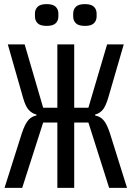

<svg xmlns="http://www.w3.org/2000/svg" viewBox="-20 -914 640 934"><path d="M207 -788Q176 -788 163 -801Q150 -814 150 -834V-848Q150 -868 163 -881Q176 -894 207 -894Q238 -894 251 -881Q264 -868 264 -848V-834Q264 -814 251 -801Q238 -788 207 -788ZM393 -788Q362 -788 349 -801Q336 -814 336 -834V-848Q336 -868 349 -881Q362 -894 393 -894Q424 -894 437 -881Q450 -868 450 -848V-834Q450 -814 437 -801Q424 -788 393 -788ZM259 -318H190L88 0H2L86 -265Q94 -289 102 -305Q110 -321 118.5 -330.5Q127 -340 136.5 -345Q146 -350 157 -352V-357Q136 -362 120 -379Q104 -396 92 -439L18 -698H100L190 -390H259V-698H341V-390H410L501 -698H582L507 -440Q494 -396 479 -379Q464 -362 443 -357V-352Q454 -350 464 -345Q474 -340 483 -330Q492 -320 499.5 -304.5Q507 -289 515 -265L598 0H511L410 -318H341V0H259Z"/></svg>

Font: PlemolJP35 Console
Style: Regular
Weight: 400
Version: v2.0.3; ttfautohint (v1.8.4.7-5d5b-dirty) -l 6 -r 45 -G 200 